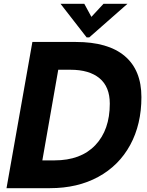

<svg xmlns="http://www.w3.org/2000/svg" viewBox="-20 -982 767 1002"><path d="M14 0 149 -763H376Q544 -763 631 -689.5Q718 -616 718 -475Q718 -333 659.5 -225.5Q601 -118 493 -59Q385 0 241 0ZM264 -145Q402 -145 477.5 -224.5Q553 -304 553 -441Q553 -529 499.5 -573.5Q446 -618 348 -618H284L201 -145ZM446 -787H432L296 -962H420L457 -894L520 -962H645Z"/></svg>

Font: Open Sauce One ExtraBold Italic
Style: Regular
Weight: 800
Italic angle: -10°
Designer: Alfredo Marco Pradil
Foundry: Creative Sauce Fz LLC
Version: Version 1.477